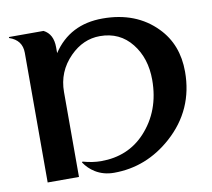

<svg xmlns="http://www.w3.org/2000/svg" viewBox="-82 -841 1041 944"><g transform="rotate(-10 438.5 -368.5)"><path d="M83 0V-647.5Q83 -710.9 19.5 -732.4V-737.3H192.4Q239.3 -713.4 239.3 -647.5V-618.2Q324.2 -747.1 488.3 -747.1Q655.8 -747.1 757.3 -642.6Q842.8 -555.2 842.8 -419.4Q842.8 -229 701.7 -103Q575.2 9.8 413.1 9.8Q360.8 9.8 319.8 -15.6Q287.6 -35.6 266.1 -67.9L269.5 -71.3Q318.4 -57.6 360.4 -57.6Q495.1 -57.6 580.6 -149.4Q676.8 -252.9 676.8 -407.7Q676.8 -516.1 618.7 -589.4Q559.6 -664.1 460.4 -664.1Q376.5 -664.1 311 -598.1Q239.3 -525.9 239.3 -423.8V0Z"/></g></svg>

Font: Berenika
Style: Bold
Weight: 700
Designer: Wojciech Kalinowski "wmk69" (wmk69@o2.pl)
Foundry: Wojciech Kalinowski "wmk69" (wmk69@o2.pl)
Version: Version 3.1.0; 2021-05-14